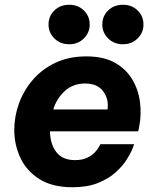

<svg xmlns="http://www.w3.org/2000/svg" viewBox="-20 -777 648 807"><path d="M497 -591Q459 -591 434.5 -615.5Q410 -640 410 -674Q410 -709 434.5 -733Q459 -757 497 -757Q534 -757 558.5 -733Q583 -709 583 -674Q583 -640 558.5 -615.5Q534 -591 497 -591ZM271 -591Q233 -591 208.5 -615.5Q184 -640 184 -674Q184 -709 208.5 -733Q233 -757 271 -757Q308 -757 332.5 -733Q357 -709 357 -674Q357 -640 332.5 -615.5Q308 -591 271 -591ZM285 10Q200 10 146 -24Q92 -58 66 -113Q40 -168 40 -231Q40 -287 59.5 -341.5Q79 -396 117.5 -441Q156 -486 212.5 -513Q269 -540 343 -540Q415 -540 462.5 -513.5Q510 -487 536 -443Q562 -399 568.5 -347Q575 -295 565 -245L561 -225H190Q191 -171 217 -137.5Q243 -104 295 -104Q326 -104 346.5 -114Q367 -124 379 -137Q391 -150 396.5 -160.5Q402 -171 402 -171H544Q544 -171 537 -152.5Q530 -134 513 -107Q496 -80 466.5 -53Q437 -26 392 -8Q347 10 285 10ZM204 -317H432Q438 -360 414 -393Q390 -426 337 -426Q287 -426 252.5 -394.5Q218 -363 204 -317Z"/></svg>

Font: Be Vietnam Pro
Style: Bold Italic
Weight: 700
Italic angle: -12°
Designer: Lam Bao, Tony Le, Vietanh Nguyen
Foundry: Yellow Type Foundry
Version: Version 1.002; ttfautohint (v1.8.3)